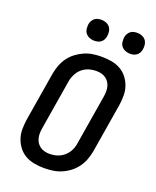

<svg xmlns="http://www.w3.org/2000/svg" viewBox="-172 -1051 943 1159"><g transform="rotate(20 300.0 -472.0)"><path d="M255 8Q223 8 192 2.5Q161 -3 135 -17.5Q109 -32 90.5 -55.5Q72 -79 62 -107.5Q52 -136 52 -168Q52 -200 57 -232L109 -547Q114 -574 124 -601Q134 -628 151.5 -652Q169 -676 193 -694Q217 -712 243.5 -723.5Q270 -735 298 -739Q326 -743 354 -743Q386 -743 417 -737.5Q448 -732 474 -717.5Q500 -703 518.5 -679.5Q537 -656 547 -627.5Q557 -599 557 -567Q557 -535 552 -503L500 -188Q495 -161 485 -134Q475 -107 457.5 -83Q440 -59 416.5 -41Q393 -23 366 -11.5Q339 0 311 4Q283 8 255 8ZM256 -84Q272 -84 288.5 -87Q305 -90 320 -97Q335 -104 348.5 -115.5Q362 -127 371.5 -141.5Q381 -156 386.5 -171.5Q392 -187 394 -203L446 -518Q449 -535 449.5 -551.5Q450 -568 446.5 -583.5Q443 -599 434.5 -612Q426 -625 413.5 -634Q401 -643 385.5 -647Q370 -651 353 -651Q337 -651 320.5 -648Q304 -645 289 -638Q274 -631 260.5 -619.5Q247 -608 238 -593.5Q229 -579 223 -563.5Q217 -548 215 -532L163 -217Q160 -200 159.5 -183.5Q159 -167 162.5 -151.5Q166 -136 174.5 -123Q183 -110 195.5 -101Q208 -92 223.5 -88Q239 -84 256 -84ZM506 -818Q490 -818 475.5 -824Q461 -830 451.5 -841.5Q442 -853 440 -869Q438 -885 440 -901Q442 -912 448 -922.5Q454 -933 463 -940Q472 -947 483.5 -949.5Q495 -952 506 -952Q522 -952 536.5 -946Q551 -940 560 -928.5Q569 -917 571.5 -901Q574 -885 571 -869Q569 -858 563.5 -847.5Q558 -837 548.5 -830Q539 -823 528 -820.5Q517 -818 506 -818ZM276 -818Q260 -818 245.5 -824Q231 -830 221.5 -841.5Q212 -853 210 -869Q208 -885 210 -901Q212 -912 218 -922.5Q224 -933 233 -940Q242 -947 253.5 -949.5Q265 -952 276 -952Q292 -952 306.5 -946Q321 -940 330 -928.5Q339 -917 341.5 -901Q344 -885 341 -869Q339 -858 333.5 -847.5Q328 -837 318.5 -830Q309 -823 298 -820.5Q287 -818 276 -818Z"/></g></svg>

Font: Iosevka Aile Semibold Oblique
Style: Regular
Weight: 600
Italic angle: -9°
Designer: Belleve Invis
Foundry: Belleve Invis
Version: Version 31.1.0; ttfautohint (v1.8.4)